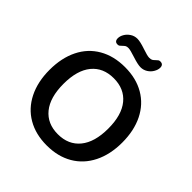

<svg xmlns="http://www.w3.org/2000/svg" viewBox="-237 -1073 1252 1252"><g transform="rotate(45 389.5 -447.0)"><path d="M541.5 -161.1Q596.2 -228 596.2 -353Q596.2 -478 541.5 -544.4Q486.8 -610.8 389.4 -610.8Q292 -610.8 237.5 -544.4Q183.1 -478 183.1 -353Q183.1 -228 237.5 -161.1Q292 -94.2 389.4 -94.2Q486.8 -94.2 541.5 -161.1ZM95.2 -161.1Q54.2 -243.2 54.2 -353Q54.2 -462.9 94.5 -544.4Q134.8 -626 210.9 -669.9Q287.1 -713.9 390.1 -713.9Q493.2 -713.9 568.6 -669.9Q644 -626 684.6 -544.4Q725.1 -462.9 725.1 -353Q725.1 -243.2 684.1 -161.1Q643.1 -79.1 567.6 -35.2Q492.2 8.8 389.6 8.8Q287.1 8.8 211.7 -35.2Q136.2 -79.1 95.2 -161.1ZM526.9 -902.8Q555.2 -902.8 555.2 -873Q555.2 -854 543 -833Q530.8 -811.5 509.3 -797.9Q487.3 -784.2 461.9 -784.2Q436.5 -784.2 385.7 -800.8Q335 -817.4 319.3 -817.6Q303.7 -817.9 296.4 -813.5Q289.1 -809.1 279.5 -799.6Q270 -790 264.9 -786.6Q259.8 -783.2 251 -783.2Q223.1 -783.2 223.1 -814Q223.1 -833 235.1 -853.5Q247.1 -874 268.6 -887.9Q290 -901.9 316.9 -901.9Q343.8 -901.4 392.1 -884.8Q440.4 -868.2 457.3 -868.2Q474.1 -868.2 481.4 -872.6Q488.8 -877 498.3 -886.5Q507.8 -896 512.9 -899.4Q518.1 -902.8 526.9 -902.8Z"/></g></svg>

Font: Nunito-Bold
Style: Bold
Weight: 700
Designer: Vernon Adams
Foundry: newtypography
Version: Version 3.000